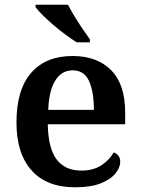

<svg xmlns="http://www.w3.org/2000/svg" viewBox="-20 -786 598 816"><path d="M299 10Q178 10 114 -62Q50 -134 50 -265Q50 -405 112.5 -476.5Q175 -548 288 -548Q393 -548 452.5 -487.5Q512 -427 512 -308V-258H183Q185 -155 221 -108Q257 -61 326 -61Q377 -61 411.5 -84Q446 -107 463 -138Q475 -135 483 -124.5Q491 -114 491 -98Q491 -75 471 -49.5Q451 -24 408.5 -7Q366 10 299 10ZM379 -319Q379 -396 358.5 -441.5Q338 -487 289 -487Q242 -487 215 -444Q188 -401 185 -319ZM306 -606Q284 -620 257.5 -639.5Q231 -659 205.5 -681Q180 -703 160 -723Q140 -743 131 -756V-766H269Q280 -744 296.5 -717Q313 -690 330.5 -664Q348 -638 362 -619V-606Z"/></svg>

Font: Noto Serif Hebrew SemiBold
Style: Regular
Weight: 600
Version: Version 2.003